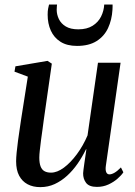

<svg xmlns="http://www.w3.org/2000/svg" viewBox="-20 -796 582 828"><path d="M154 11Q122 11 98.8 -1.5Q75.5 -14 62.5 -38.5Q49.5 -63 49.5 -100.5Q49.5 -114.5 51.8 -138.5Q54 -162.5 57.8 -189.8Q61.5 -217 65.2 -241.5Q69 -266 71 -281L100 -465.5L42.5 -487L46.5 -510L185 -533.5L203.5 -521.5L169 -280.5Q167 -262.5 163.5 -239.2Q160 -216 157 -192.5Q154 -169 151.8 -148.8Q149.5 -128.5 149.5 -116.5Q149.5 -93 155 -78.5Q160.5 -64 171.8 -57.8Q183 -51.5 200 -51.5Q226.5 -51.5 255.5 -73Q284.5 -94.5 311.5 -131Q338.5 -167.5 357.5 -212L402.5 -525.5H500L436.5 -81Q434 -63.5 438 -53.8Q442 -44 452 -44Q461.5 -44 474 -51.2Q486.5 -58.5 501.5 -74L512 -53Q504 -40.5 487.2 -25.8Q470.5 -11 447.8 -0.5Q425 10 398 10Q364.5 10 351.2 -7.5Q338 -25 338.5 -49Q338.5 -52.5 340 -64.2Q341.5 -76 343.8 -92Q346 -108 348.5 -124.2Q351 -140.5 352.5 -152L351 -152.5Q335 -119.5 314.5 -90Q294 -60.5 269.2 -38Q244.5 -15.5 215.8 -2.2Q187 11 154 11ZM312 -598Q269 -598 241 -615.8Q213 -633.5 199.2 -664Q185.5 -694.5 185.5 -732.5Q185.5 -748.5 187.5 -758.8Q189.5 -769 191.5 -776.5H226Q226 -773.5 225.2 -768.5Q224.5 -763.5 224.5 -754Q224.5 -733.5 233.8 -714Q243 -694.5 263.5 -682Q284 -669.5 317.5 -669.5Q355 -669.5 379.2 -684.8Q403.5 -700 415.8 -724.5Q428 -749 429.5 -776.5H465.5Q465.5 -772.5 465.5 -767.2Q465.5 -762 465 -754Q462.5 -710.5 446 -675Q429.5 -639.5 396.5 -618.8Q363.5 -598 312 -598Z"/></svg>

Font: Merriweather 96pt
Style: Italic
Weight: 400
Italic angle: -7.8°
Version: Version 2.101